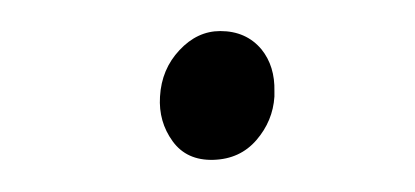

<svg xmlns="http://www.w3.org/2000/svg" viewBox="-20 -412 266 123"><path d="M82.5 -350.1Q83.5 -367.7 95 -379.9Q106.4 -392.1 121.1 -392.1Q137.7 -392.1 147.5 -380.4Q156.2 -369.6 155.8 -353.5Q155.8 -352.1 155.8 -350.1Q154.8 -334.5 144.3 -322.3Q133.8 -310.1 116.7 -309.6Q99.6 -309.1 90.6 -321.5Q81.5 -334 82.5 -350.1Z"/></svg>

Font: MAUL Condensed Light Italic
Style: Light Italic
Weight: 300
Italic angle: -12°
Designer: MAUL
Version: Version 1.0; 2020; ttfautohint (v1.8.3)